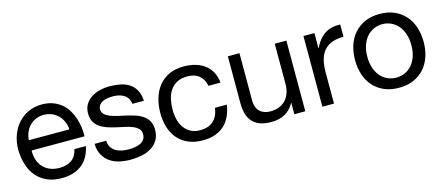

<svg xmlns="http://www.w3.org/2000/svg" viewBox="-43 -937 3123 1357"><g transform="rotate(-15 1519.0 -259.0)"><path d="M504.9 -164.1Q496.1 -120.6 477.1 -87.6Q458 -54.7 429.7 -32.7Q401.4 -10.7 364.7 0.2Q328.1 11.2 284.2 11.2Q222.2 11.2 176.5 -9Q130.9 -29.3 100.1 -65.2Q69.3 -101.1 53.7 -150.9Q38.1 -200.7 36.1 -259.8Q36.1 -318.4 54.2 -367.7Q72.3 -417 104.7 -452.9Q137.2 -488.8 181.6 -508.8Q226.1 -528.8 278.8 -528.8Q324.7 -528.8 360.1 -515.6Q395.5 -502.4 422.1 -480Q448.7 -457.5 466.6 -427.7Q484.4 -397.9 495.1 -365.2Q505.9 -332.5 510.3 -298.3Q514.6 -264.2 513.2 -232.9H126Q125 -199.2 134 -168.5Q143.1 -137.7 162.8 -114.3Q182.6 -90.8 213.6 -76.9Q244.6 -63 287.1 -63Q341.3 -63 375.5 -87.9Q409.7 -112.8 420.9 -164.1ZM422.9 -308.1Q420.9 -338.4 409.4 -365Q397.9 -391.6 378.4 -411.4Q358.9 -431.2 332.3 -442.6Q305.7 -454.1 273.9 -454.1Q241.2 -454.1 214.6 -442.6Q188 -431.2 168.9 -411.1Q149.9 -391.1 138.9 -364.7Q127.9 -338.4 126 -308.1Z M653.3 -163.1Q654.3 -134.8 666.5 -115.5Q678.7 -96.2 698 -84.5Q717.3 -72.8 741.7 -67.9Q766.1 -63 792 -63Q812 -63 834 -65.9Q856 -68.8 874.5 -77.1Q893.1 -85.4 905 -100.6Q917 -115.7 917 -140.1Q917 -165 902.6 -180.4Q888.2 -195.8 864.3 -205.8Q840.3 -215.8 810.1 -222.4Q779.8 -229 748 -236.1Q716.3 -243.2 686 -252.9Q655.8 -262.7 631.8 -278.8Q607.9 -294.9 593.5 -319.8Q579.1 -344.7 579.1 -381.8Q579.1 -420.9 596.4 -448.7Q613.8 -476.6 641.4 -494.4Q668.9 -512.2 703.4 -520.5Q737.8 -528.8 772 -528.8Q815.4 -528.8 853 -521.2Q890.6 -513.7 918.7 -495.1Q946.8 -476.6 963.9 -445.6Q981 -414.6 983.9 -367.2H898.9Q897 -392.1 886 -408.7Q875 -425.3 858.2 -435.3Q841.3 -445.3 820.8 -449.7Q800.3 -454.1 779.3 -454.1Q760.3 -454.1 740.5 -451.2Q720.7 -448.2 704.8 -440.7Q689 -433.1 679 -420.4Q668.9 -407.7 668.9 -388.2Q668.9 -365.7 684.3 -351.3Q699.7 -336.9 723.9 -327.4Q748 -317.9 778.3 -311.3Q808.6 -304.7 837.9 -297.9Q870.1 -290.5 900.4 -280.8Q930.7 -271 954.6 -254.4Q978.5 -237.8 992.9 -212.9Q1007.3 -188 1007.3 -150.9Q1007.3 -104 987.8 -72.8Q968.3 -41.5 936.8 -22.9Q905.3 -4.4 866 3.4Q826.7 11.2 787.1 11.2Q743.7 11.2 704.6 2.2Q665.5 -6.8 636 -27.6Q606.4 -48.3 588.1 -81.5Q569.8 -114.7 567.9 -163.1Z M1452.1 -351.1Q1442.4 -399.9 1410.4 -427Q1378.4 -454.1 1324.2 -454.1Q1278.3 -454.1 1247.3 -437.3Q1216.3 -420.4 1197.5 -392.1Q1178.7 -363.8 1170.9 -327.4Q1163.1 -291 1163.1 -252Q1163.1 -215.8 1171.4 -181.9Q1179.7 -147.9 1198 -121.6Q1216.3 -95.2 1244.9 -79.1Q1273.4 -63 1314 -63Q1377.4 -63 1412.6 -95.7Q1447.8 -128.4 1456.1 -189H1543Q1535.6 -141.1 1517.8 -103.8Q1500 -66.4 1471.4 -40.8Q1442.9 -15.1 1403.8 -2Q1364.7 11.2 1314.9 11.2Q1255.9 11.2 1210.7 -8.1Q1165.5 -27.3 1135 -62Q1104.5 -96.7 1088.9 -145Q1073.2 -193.4 1073.2 -252Q1073.2 -310.1 1088.4 -360.6Q1103.5 -411.1 1133.8 -448.5Q1164.1 -485.8 1209.7 -507.3Q1255.4 -528.8 1316.9 -528.8Q1360.8 -528.8 1399.4 -518.3Q1438 -507.8 1467.8 -486.1Q1497.6 -464.4 1516.4 -430.9Q1535.2 -397.5 1540 -351.1Z M1986.3 0V-82H1984.4Q1957 -33.7 1915.3 -11.2Q1873.5 11.2 1816.4 11.2Q1765.1 11.2 1731 -2.4Q1696.8 -16.1 1676.3 -40.8Q1655.8 -65.4 1647 -100.1Q1638.2 -134.8 1638.2 -176.8V-517.1H1723.1V-167Q1723.1 -143.1 1730.5 -123.8Q1737.8 -104.5 1751.2 -91.1Q1764.6 -77.6 1784.2 -70.3Q1803.7 -63 1828.1 -63Q1866.7 -63 1895.5 -75.2Q1924.3 -87.4 1943.4 -109.1Q1962.4 -130.9 1971.9 -160.4Q1981.4 -189.9 1981.4 -225.1V-517.1H2066.4V0Z M2271.5 -517.1V-408.2H2273.4Q2304.2 -471.2 2349.4 -501.2Q2394.5 -531.2 2463.4 -528.8V-439Q2412.1 -439 2376.5 -424.8Q2340.8 -410.6 2318.6 -383.8Q2296.4 -356.9 2286.4 -318.1Q2276.4 -279.3 2276.4 -230V0H2191.4V-517.1Z M2499.5 -257.8Q2499.5 -314.9 2515.6 -364.5Q2531.7 -414.1 2563.5 -450.4Q2595.2 -486.8 2642.1 -507.8Q2689 -528.8 2750.5 -528.8Q2812 -528.8 2858.9 -507.8Q2905.8 -486.8 2937.5 -450.4Q2969.2 -414.1 2985.4 -364.5Q3001.5 -314.9 3001.5 -257.8Q3001.5 -200.7 2985.4 -151.6Q2969.2 -102.5 2937.5 -66.4Q2905.8 -30.3 2858.9 -9.5Q2812 11.2 2750.5 11.2Q2689 11.2 2642.1 -9.5Q2595.2 -30.3 2563.5 -66.4Q2531.7 -102.5 2515.6 -151.6Q2499.5 -200.7 2499.5 -257.8ZM2589.4 -257.8Q2589.4 -210.9 2602.1 -174.6Q2614.7 -138.2 2636.7 -113.5Q2658.7 -88.9 2688 -75.9Q2717.3 -63 2750.5 -63Q2783.7 -63 2813 -75.9Q2842.3 -88.9 2864.3 -113.5Q2886.2 -138.2 2898.9 -174.6Q2911.6 -210.9 2911.6 -257.8Q2911.6 -304.7 2898.9 -341.3Q2886.2 -377.9 2864.3 -402.8Q2842.3 -427.7 2813 -440.9Q2783.7 -454.1 2750.5 -454.1Q2717.3 -454.1 2688 -440.9Q2658.7 -427.7 2636.7 -402.8Q2614.7 -377.9 2602.1 -341.3Q2589.4 -304.7 2589.4 -257.8Z"/></g></svg>

Font: XB Khoramshahr
Style: Regular
Weight: 400
Designer: Behnam
Foundry: Irmug
Version: Version 8.005 2009